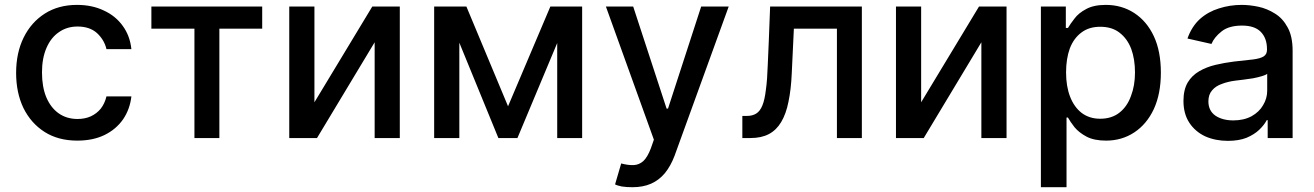

<svg xmlns="http://www.w3.org/2000/svg" viewBox="-20 -573 5456 797"><path d="M300.8 10.7Q221.7 10.7 165 -25.4Q108.4 -61.5 77.1 -125Q46.9 -188.5 46.9 -270.5Q46.9 -353.5 78.1 -417Q109.4 -480.5 166 -516.6Q222.7 -552.7 299.8 -552.7Q362.3 -552.7 411.1 -529.3Q460 -506.8 489.3 -465.8Q519.5 -424.8 525.4 -369.1Q491.2 -369.1 421.9 -369.1Q413.1 -407.2 382.8 -435.5Q352.5 -462.9 301.8 -462.9Q257.8 -462.9 224.6 -439.5Q191.4 -417 172.9 -374Q154.3 -331.1 154.3 -272.5Q154.3 -212.9 171.9 -169.9Q190.4 -126 223.6 -102.5Q256.8 -79.1 301.8 -79.1Q332 -79.1 356.4 -89.8Q381.8 -101.6 398.4 -122.1Q415 -143.6 421.9 -172.9Q456.1 -172.9 525.4 -172.9Q519.5 -120.1 491.2 -78.1Q461.9 -36.1 414.1 -12.7Q366.2 10.7 300.8 10.7Z M608.4 -454.1Q608.4 -476.6 608.4 -545.9Q723.6 -545.9 1068.4 -545.9Q1068.4 -522.5 1068.4 -454.1Q1024.4 -454.1 890.6 -454.1Q890.6 -340.8 890.6 0Q864.3 0 787.1 0Q787.1 -113.3 787.1 -454.1Q742.2 -454.1 608.4 -454.1Z M1285.2 -148.4Q1344.7 -248 1525.4 -545.9Q1553.7 -545.9 1639.6 -545.9Q1639.6 -409.2 1639.6 0Q1613.3 0 1535.2 0Q1535.2 -99.6 1535.2 -397.5Q1475.6 -297.9 1295.9 0Q1267.6 0 1180.7 0Q1180.7 -136.7 1180.7 -545.9Q1207 -545.9 1285.2 -545.9Q1285.2 -446.3 1285.2 -148.4Z M2088.9 -131.8Q2132.8 -235.4 2264.6 -545.9Q2287.1 -545.9 2356.4 -545.9Q2298.8 -409.2 2127.9 0Q2108.4 0 2048.8 0Q1993.2 -136.7 1825.2 -545.9Q1847.7 -545.9 1916 -545.9Q1959 -442.4 2088.9 -131.8ZM1886.7 -545.9Q1886.7 -409.2 1886.7 0Q1860.4 0 1782.2 0Q1782.2 -136.7 1782.2 -545.9Q1808.6 -545.9 1886.7 -545.9ZM2293 0Q2293 -136.7 2293 -545.9Q2319.3 -545.9 2396.5 -545.9Q2396.5 -409.2 2396.5 0Q2371.1 0 2293 0Z M2605.5 204.1Q2581.1 204.1 2561.5 201.2Q2542 197.3 2533.2 192.4Q2541 164.1 2558.6 105.5Q2587.9 113.3 2610.4 112.3Q2632.8 111.3 2650.4 95.7Q2668 79.1 2681.6 43Q2685.5 31.2 2694.3 6.8Q2644.5 -130.9 2495.1 -545.9Q2523.4 -545.9 2608.4 -545.9Q2643.6 -439.5 2747.1 -122.1Q2748 -122.1 2752.9 -122.1Q2787.1 -227.5 2890.6 -545.9Q2918.9 -545.9 3004.9 -545.9Q2948.2 -390.6 2780.3 73.2Q2764.6 115.2 2740.2 145.5Q2715.8 174.8 2682.6 189.5Q2649.4 204.1 2605.5 204.1Z M3061.5 0Q3061.5 -23.4 3061.5 -91.8Q3066.4 -91.8 3081.1 -91.8Q3103.5 -91.8 3119.1 -101.6Q3134.8 -111.3 3144.5 -134.8Q3154.3 -158.2 3159.2 -200.2Q3165 -241.2 3167 -303.7Q3170.9 -384.8 3176.8 -545.9Q3272.5 -545.9 3557.6 -545.9Q3557.6 -409.2 3557.6 0Q3531.2 0 3454.1 0Q3454.1 -113.3 3454.1 -454.1Q3409.2 -454.1 3275.4 -454.1Q3273.4 -407.2 3266.6 -268.6Q3263.7 -201.2 3252.9 -150.4Q3243.2 -100.6 3222.7 -66.4Q3203.1 -33.2 3171.9 -16.6Q3140.6 0 3095.7 0Q3084 0 3061.5 0Z M3803.7 -148.4Q3863.3 -248 4043.9 -545.9Q4072.3 -545.9 4158.2 -545.9Q4158.2 -409.2 4158.2 0Q4131.8 0 4053.7 0Q4053.7 -99.6 4053.7 -397.5Q3994.1 -297.9 3814.5 0Q3786.1 0 3699.2 0Q3699.2 -136.7 3699.2 -545.9Q3725.6 -545.9 3803.7 -545.9Q3803.7 -446.3 3803.7 -148.4Z M4300.8 204.1Q4300.8 16.6 4300.8 -545.9Q4327.1 -545.9 4404.3 -545.9Q4404.3 -523.4 4404.3 -457Q4407.2 -457 4413.1 -457Q4422.9 -473.6 4440.4 -496.1Q4457 -518.6 4488.3 -535.2Q4519.5 -552.7 4570.3 -552.7Q4635.7 -552.7 4687.5 -519.5Q4740.2 -485.4 4769.5 -422.9Q4798.8 -360.4 4798.8 -271.5Q4798.8 -183.6 4769.5 -120.1Q4740.2 -57.6 4688.5 -23.4Q4636.7 10.7 4571.3 10.7Q4521.5 10.7 4490.2 -5.9Q4459 -22.5 4440.4 -44.9Q4422.9 -67.4 4413.1 -85Q4411.1 -85 4407.2 -85Q4407.2 -12.7 4407.2 204.1Q4380.9 204.1 4300.8 204.1ZM4405.3 -272.5Q4405.3 -214.8 4421.9 -171.9Q4438.5 -128.9 4469.7 -104.5Q4502 -80.1 4546.9 -80.1Q4594.7 -80.1 4627 -105.5Q4659.2 -130.9 4674.8 -174.8Q4691.4 -217.8 4691.4 -272.5Q4691.4 -327.1 4675.8 -370.1Q4659.2 -413.1 4627 -437.5Q4595.7 -461.9 4546.9 -461.9Q4501 -461.9 4469.7 -438.5Q4437.5 -415 4420.9 -372.1Q4405.3 -329.1 4405.3 -272.5Z M5077.1 11.7Q5025.4 11.7 4983.4 -6.8Q4941.4 -26.4 4917 -63.5Q4892.6 -100.6 4892.6 -154.3Q4892.6 -200.2 4910.2 -230.5Q4927.7 -259.8 4958 -277.3Q4988.3 -294.9 5025.4 -303.7Q5062.5 -312.5 5101.6 -317.4Q5150.4 -323.2 5181.6 -326.2Q5211.9 -330.1 5225.6 -338.9Q5239.3 -347.7 5239.3 -366.2Q5239.3 -367.2 5239.3 -369.1Q5239.3 -415 5212.9 -441.4Q5187.5 -466.8 5135.7 -466.8Q5082 -466.8 5051.8 -443.4Q5020.5 -418.9 5008.8 -390.6Q4975.6 -398.4 4909.2 -413.1Q4926.8 -462.9 4960.9 -494.1Q4995.1 -524.4 5040 -538.1Q5085 -552.7 5134.8 -552.7Q5167 -552.7 5204.1 -544.9Q5240.2 -537.1 5272.5 -516.6Q5304.7 -497.1 5325.2 -459Q5345.7 -421.9 5345.7 -362.3Q5345.7 -241.2 5345.7 0Q5320.3 0 5242.2 0Q5242.2 -18.6 5242.2 -74.2Q5241.2 -74.2 5238.3 -74.2Q5227.5 -53.7 5207 -34.2Q5186.5 -14.6 5154.3 -1Q5122.1 11.7 5077.1 11.7ZM5099.6 -73.2Q5143.6 -73.2 5175.8 -90.8Q5207 -108.4 5222.7 -135.7Q5240.2 -164.1 5240.2 -196.3Q5240.2 -219.7 5240.2 -266.6Q5234.4 -261.7 5217.8 -256.8Q5202.1 -252 5181.6 -248Q5160.2 -245.1 5140.6 -242.2Q5121.1 -239.3 5108.4 -238.3Q5077.1 -234.4 5051.8 -224.6Q5026.4 -215.8 5011.7 -198.2Q4996.1 -180.7 4996.1 -152.3Q4996.1 -113.3 5025.4 -92.8Q5054.7 -73.2 5099.6 -73.2Z"/></svg>

Font: DeepSea
Style: Medium
Weight: 500
Designer: Stem
Version: Version 3.019;git-0a5106e0b